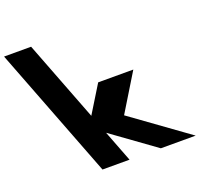

<svg xmlns="http://www.w3.org/2000/svg" viewBox="-415 -1021 1230 1181"><g transform="rotate(-20 199.5 -430.0)"><path d="M448.4 -513H218.4L108.3 -334L-94.3 -860H-271.3L60 0H237L158 -205L442 0H670L298.8 -268Z"/></g></svg>

Font: Hussar
Style: BdOpOblFour
Weight: 700
Foundry: Cannot Into Space Fonts
Version: Version 2.00